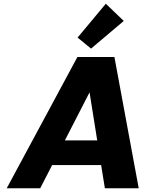

<svg xmlns="http://www.w3.org/2000/svg" viewBox="-20 -1007 777 1027"><path d="M521 -124H259L195 0H16L394 -702H592L722 0H541ZM500 -256 459 -513 327 -256ZM395 -806 546 -987 642 -895 467 -747Z"/></svg>

Font: Fz Poppins
Style: Bold Italic
Weight: 700
Italic angle: -10°
Designer: Ninad Kale (Devanagari), Jonny Pinhorn (Latin)
Foundry: Indian Type Foundry
Version: Vit hóa bi Vntype.Com & FontZin.Com